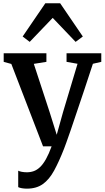

<svg xmlns="http://www.w3.org/2000/svg" viewBox="-20 -872 625 1144"><path d="M140.5 252Q124 252 110.2 249.5Q96.5 247 88.5 243V145Q95 149 109.8 151.8Q124.5 154.5 140 154.5Q162 154.5 181.5 147.5Q201 140.5 219 123.2Q237 106 254 75.8Q271 45.5 287.5 0H236.5L47.5 -491L2 -503.5V-554.5H256.5V-503.5L181.5 -491.5L276 -203L318 -69L355.5 -203.5L442 -492L376.5 -503.5V-554.5H583.5V-503.5L533.5 -492Q506 -407 481.2 -333.5Q456.5 -260 436.2 -200Q416 -140 400.8 -95.2Q385.5 -50.5 375.2 -22.5Q365 5.5 361.5 14.5Q331.5 91 302.5 144.2Q273.5 197.5 235.2 224.8Q197 252 140.5 252ZM157 -622.5 115 -654.5 250 -852.5H338.5L473.5 -654.5L430.5 -622.5L294 -765.5Z"/></svg>

Font: Merriweather 20pt SemiBold
Style: Regular
Weight: 600
Version: Version 2.100